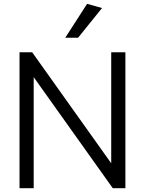

<svg xmlns="http://www.w3.org/2000/svg" viewBox="-20 -983 757 1003"><path d="M561 -710H635V0H569L156 -580V0H82V-710H148L561 -130ZM321 -786 435 -963 513 -941 388 -786Z"/></svg>

Font: LivvicRegular
Style: Regular
Weight: 400
Designer: Jacques Le Bailly, Baron von Fonthausen
Version: Version 1.001; ttfautohint (v1.8.2)